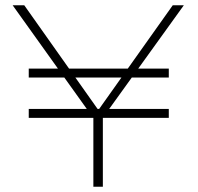

<svg xmlns="http://www.w3.org/2000/svg" viewBox="-20 -708 749 728"><path d="M334 0V-261H89V-295H309L28 -688H72L350 -295H356L635 -688H677L394 -295H620V-261H370V0ZM89 -414V-448H620V-414Z"/></svg>

Font: Saira Expanded Thin
Style: Regular
Weight: 250
Width: 7
Designer: Hector Gatti with collaboration of the Omnibus-Type team
Foundry: Omnibus-Type
Version: Version 1.101